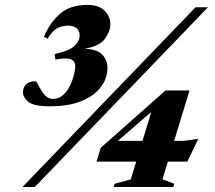

<svg xmlns="http://www.w3.org/2000/svg" viewBox="-20 -744 854 764"><path d="M69.5 0 758 -715H807.5L118.5 0ZM200.5 -507 197.5 -529Q255 -541.5 276 -561Q297 -580.5 297 -603Q297 -622 284.2 -632Q271.5 -642 250.5 -642Q197 -642 170 -590L154.5 -597Q178 -653.5 218.8 -689Q259.5 -724.5 327.5 -724.5Q374 -724.5 396.5 -701.2Q419 -678 419 -648Q419 -618.5 397 -589Q375 -559.5 315.5 -550Q366.5 -548.5 387 -526.5Q407.5 -504.5 407.5 -474.5Q407.5 -432.5 381.2 -397.5Q355 -362.5 304 -341.8Q253 -321 178.5 -321Q115 -321 93.2 -338.5Q71.5 -356 71.5 -376.5Q71.5 -395.5 83.2 -408Q95 -420.5 120.5 -420.5Q125 -420.5 130.2 -410Q135.5 -399.5 143.5 -385.5Q151.5 -371.5 163 -361Q174.5 -350.5 191 -350.5Q214 -350.5 230.8 -365.5Q247.5 -380.5 258.2 -402.5Q269 -424.5 274.2 -446Q279.5 -467.5 279.5 -480Q279.5 -500 264.2 -507.2Q249 -514.5 214 -509ZM638.5 -384H734L673 -183.5H712L769 -191.5L725.5 -101H648L626.5 -30.5L673.5 -12.5L669.5 0H432L436 -12.5L500.5 -30.5L522 -101H364L381 -156ZM547 -183.5 582 -298.5 449 -183.5Z"/></svg>

Font: Newsreader 72pt ExtraBold
Style: Italic
Weight: 800
Italic angle: -17°
Designer: Hugues Gentile
Foundry: Production Type
Version: Version 1.003; ttfautohint (v1.8.3)